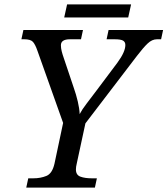

<svg xmlns="http://www.w3.org/2000/svg" viewBox="-20 -850 759 870"><path d="M99 0 108 -42H131Q164 -42 190.5 -53Q217 -64 227 -109L266 -293L150 -619Q140 -648 129.5 -660Q119 -672 90 -672H77L86 -714H356L347 -672H297Q256 -672 256 -645Q256 -632 259.5 -618Q263 -604 269 -587L314 -453Q325 -422 332.5 -390Q340 -358 341 -333Q352 -354 372 -380Q392 -406 419 -442L512 -566Q548 -615 548 -646Q548 -660 537.5 -666Q527 -672 500 -672H463L472 -714H719L710 -672H691Q669 -672 649 -653Q629 -634 600 -596L367 -291L328 -110Q324 -94 324 -82Q324 -57 344.5 -49.5Q365 -42 396 -42H419L410 0ZM271 -771 284 -830H574L561 -771Z"/></svg>

Font: NotoSerif-Italic
Style: Regular
Weight: 400
Italic angle: -12°
Designer: Monotype Design Team
Foundry: Monotype Imaging Inc.
Version: Version 2.007; ttfautohint (v1.8) -l 8 -r 50 -G 200 -x 14 -D